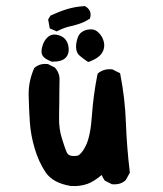

<svg xmlns="http://www.w3.org/2000/svg" viewBox="-20 -620 540 638"><path d="M215.3 -2Q155.3 -11.7 130.9 -48.3Q108.4 -82.5 95.2 -127Q82 -170.9 79.1 -215.3Q76.2 -258.3 75.2 -302.7Q74.2 -348.6 92.8 -391.6L93.3 -393.6L95.2 -395Q111.8 -409.7 137.7 -407.2H139.6L141.1 -406.2L160.6 -396.5L162.1 -395.5L163.6 -394Q179.7 -375.5 177.7 -350.1Q177.2 -329.1 177.2 -311Q177.2 -293 177 -277.8Q176.8 -262.7 176.5 -250.2Q176.3 -237.8 176.3 -228.5Q175.8 -191.9 185.1 -162.1Q187.5 -154.3 189.7 -147.5Q191.9 -140.6 193.8 -135Q195.8 -129.4 197.5 -124.8Q199.2 -120.1 200.7 -116.2Q204.6 -106 213.9 -103Q219.7 -101.6 225.8 -101.6Q231.9 -101.6 238.8 -103Q243.2 -104.5 250.2 -112.3Q257.3 -120.1 264.6 -134.8Q280.3 -165.5 285.2 -232.9Q290 -303.2 303.7 -372.1L304.7 -375.5L307.6 -377.9Q326.2 -392.1 351.6 -389.6H353.5L355 -388.7L374.5 -378.9L378.9 -377L379.9 -372.1Q395.5 -293 398.4 -211.4Q401.4 -130.9 411.1 -49.8L411.6 -46.9L410.2 -43.9L398.4 -22.5L397.5 -21L396 -20Q379.4 -5.4 353.5 -7.8H351.6L350.1 -8.8L330.6 -18.6L328.6 -19.5L327.1 -21.5Q321.3 -29.8 317.9 -38.6Q292.5 -17.1 271.5 -9.3Q245.6 0 216.3 -2H215.8ZM150.9 -415.5Q146 -417.5 142.1 -419.4Q138.2 -421.4 134.5 -423.3Q130.9 -425.3 128.2 -427.7Q125.5 -430.2 123 -433.1Q114.3 -444.3 120.6 -465.8Q126 -485.8 139.2 -497.1Q154.3 -510.3 178 -502Q201.7 -493.7 207 -467.8Q211.9 -442.4 198.2 -428.2Q186 -415 154.3 -415H152.3ZM269 -416.5Q262.2 -421.4 255.9 -426Q249.5 -430.7 244.1 -435.5Q230 -448.2 233.4 -475.6Q235.4 -487.8 239 -496.8Q242.7 -505.9 249.5 -511.7Q255.9 -517.1 264.2 -519.8Q272.5 -522.5 282.2 -522.5Q286.1 -522.5 289.8 -521.7Q293.5 -521 296.9 -519.3Q300.3 -517.6 303.2 -515.4Q306.2 -513.2 308.8 -510.3Q311.5 -507.3 314 -504.2Q316.4 -501 318.8 -497.1Q325.2 -484.9 326.2 -473.1Q327.1 -461.4 322.3 -450.2Q318.8 -442.4 312.5 -436Q306.2 -429.7 297.6 -424.8Q289.1 -419.9 277.8 -415.5L273.4 -414.1ZM164.1 -517.6 150.4 -523.4 145.5 -525.4 144.5 -530.3 140.6 -551.8 140.1 -555.7 142.1 -558.6 146 -565.4 147.5 -567.9 150.4 -569.3Q163.1 -575.2 176 -580.3Q189 -585.4 202.1 -589.4Q228.5 -597.7 259.3 -599.6H262.2L265.1 -598.1Q285.6 -584.5 279.8 -562L278.8 -558.1L275.4 -556.2Q267.1 -550.8 258.1 -546.6Q249 -542.5 239.7 -539.6Q230.5 -536.6 220.7 -534.2Q207.5 -531.7 195.6 -527.6Q183.6 -523.4 172.4 -517.6L168.5 -515.6Z"/></svg>

Font: NaikaiFont
Style: Bold
Weight: 700
Version: Version 1.89